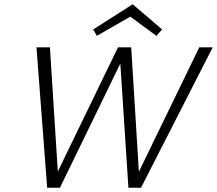

<svg xmlns="http://www.w3.org/2000/svg" viewBox="-20 -880 1017 900"><path d="M591 -802 434 -712 417 -742 602 -860 740 -742 713 -712ZM914 -658H977L641 0H582L544 -582L261 0H201L151 -658H214L251 -76L533 -658H595L631 -75Z"/></svg>

Font: EauTestInfant Semilight
Style: Italic
Weight: 300
Italic angle: -12°
Designer: Christian Thalmann (Catharsis Fonts)
Version: Version 0.001;PS 000.001;hotconv 1.0.88;makeotf.lib2.5.64775